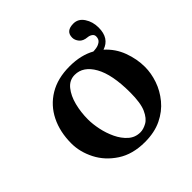

<svg xmlns="http://www.w3.org/2000/svg" viewBox="-157 -683 815 815"><g transform="rotate(-45 250.5 -275.5)"><path d="M34 -207Q34 -276 60.5 -329.5Q87 -383 137.5 -413.5Q188 -444 260 -444Q295 -444 324 -437Q353 -430 376 -417H377Q383 -417 395.5 -419Q408 -421 419 -429Q430 -437 430 -454Q430 -464 421.5 -470Q413 -476 402 -477Q377 -479 365.5 -493Q354 -507 354 -522Q354 -561 400 -561Q429 -561 446.5 -534.5Q464 -508 464 -473Q464 -409 412 -392Q450 -358 467.5 -310.5Q485 -263 485 -216Q485 -178 471.5 -138.5Q458 -99 430 -65Q402 -31 359.5 -10.5Q317 10 259 10Q186 10 135.5 -23Q85 -56 59.5 -106Q34 -156 34 -207ZM250 -403Q218 -403 197 -377Q176 -351 166 -311.5Q156 -272 156 -229Q156 -201 163 -167.5Q170 -134 184.5 -103.5Q199 -73 221.5 -53Q244 -33 275 -33Q293 -33 314 -44.5Q335 -56 349.5 -88Q364 -120 364 -184Q364 -291 332.5 -347Q301 -403 250 -403Z"/></g></svg>

Font: Libertinus Serif SemiBold
Style: Regular
Weight: 600
Designer: Philipp H. Poll, Khaled Hosny
Foundry: Caleb Maclennan
Version: Version 7.051;RELEASE